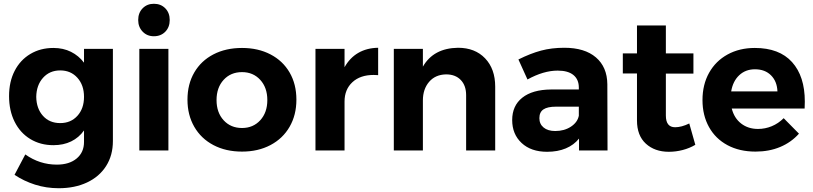

<svg xmlns="http://www.w3.org/2000/svg" viewBox="-20 -797 4309 1017"><path d="M578 -538V-50Q578 26 542 82.5Q506 139 441 169.5Q376 200 291 200Q225 200 165.5 181Q106 162 57 129L114 21Q190 75 281 75Q347 75 386 42.5Q425 10 425 -45V-106Q398 -68 357 -48Q316 -28 263 -28Q194 -28 140.5 -60.5Q87 -93 57.5 -152Q28 -211 28 -288Q28 -364 57.5 -421.5Q87 -479 140.5 -511Q194 -543 263 -543Q315 -543 356 -522.5Q397 -502 425 -465V-538ZM172 -284Q173 -222 207.5 -183.5Q242 -145 299 -145Q355 -145 390 -183.5Q425 -222 425 -284Q425 -346 390 -385Q355 -424 299 -424Q243 -424 208 -385Q173 -346 172 -284Z M718 -538H872V0H718ZM795 -605Q759 -605 735.5 -629.5Q712 -654 712 -691Q712 -729 735.5 -753Q759 -777 795 -777Q832 -777 855.5 -753Q879 -729 879 -691Q879 -653 855.5 -629Q832 -605 795 -605Z M1550 -269Q1550 -188 1514 -125.5Q1478 -63 1412.5 -28.5Q1347 6 1262 6Q1176 6 1110.5 -28.5Q1045 -63 1009 -125.5Q973 -188 973 -269Q973 -351 1009 -413Q1045 -475 1110.5 -509Q1176 -543 1262 -543Q1347 -543 1412.5 -509Q1478 -475 1514 -413Q1550 -351 1550 -269ZM1262 -119Q1321 -119 1358.5 -160Q1396 -201 1396 -267Q1396 -333 1358.5 -374Q1321 -415 1262 -415Q1202 -415 1164.5 -374Q1127 -333 1127 -267Q1127 -201 1164.5 -160Q1202 -119 1262 -119Z M1983 -544V-399Q1975 -400 1959 -400Q1888 -400 1846.5 -361.5Q1805 -323 1805 -259V0H1651V-538H1805V-441Q1833 -491 1878 -517Q1923 -543 1983 -544Z M2603 -338V0H2449V-293Q2449 -344 2420.5 -373.5Q2392 -403 2343 -403Q2286 -402 2253 -363.5Q2220 -325 2220 -265V0H2066V-538H2220V-444Q2276 -542 2406 -544Q2496 -544 2549.5 -488Q2603 -432 2603 -338Z M3047 0V-63Q3020 -29 2977 -11Q2934 7 2878 7Q2793 7 2743 -39.5Q2693 -86 2693 -161Q2693 -237 2746.5 -279.5Q2800 -322 2898 -323H3046V-333Q3046 -376 3017.5 -399.5Q2989 -423 2934 -423Q2859 -423 2774 -376L2726 -482Q2790 -514 2846 -529Q2902 -544 2969 -544Q3077 -544 3136.5 -493Q3196 -442 3197 -351L3198 0ZM3046 -184V-232H2925Q2880 -232 2858.5 -217.5Q2837 -203 2837 -171Q2837 -140 2859.5 -121.5Q2882 -103 2921 -103Q2969 -103 3004 -126Q3039 -149 3046 -184Z M3663 -30Q3633 -12 3596.5 -2.5Q3560 7 3523 7Q3448 7 3401 -36Q3354 -79 3354 -159V-408H3279V-514H3354V-662H3507V-514H3653V-407H3507V-185Q3507 -123 3556 -123Q3590 -123 3631 -143Z M4243 -259Q4243 -235 4242 -222H3856Q3869 -171 3906 -142.5Q3943 -114 3995 -114Q4033 -114 4068 -128.5Q4103 -143 4131 -171L4212 -89Q4171 -43 4112.5 -18.5Q4054 6 3982 6Q3897 6 3833.5 -28Q3770 -62 3735.5 -124Q3701 -186 3701 -267Q3701 -349 3736 -411.5Q3771 -474 3834 -508.5Q3897 -543 3978 -543Q4108 -543 4175.5 -468Q4243 -393 4243 -259ZM4098 -313Q4096 -366 4064 -398Q4032 -430 3979 -430Q3929 -430 3895.5 -398.5Q3862 -367 3853 -313Z"/></svg>

Font: Argentum Sans SemiBold
Style: Regular
Weight: 600
Designer: Julieta Ulanovsky (Modified by Cristiano Sobral)
Foundry: Julieta Ulanovsky
Version: Version 5.001;November 22, 2018;FontCreator 11.5.0.2425 64-b